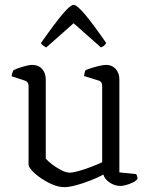

<svg xmlns="http://www.w3.org/2000/svg" viewBox="-20 -768 619 793"><path d="M246 5Q223 5 197 -6Q171 -17 148.5 -32.5Q126 -48 112 -63.5Q98 -79 98 -87V-413Q98 -431 80 -436L28 -453Q29 -462 31.5 -469Q34 -476 37 -479Q52 -486 76 -493Q100 -500 113 -500Q139 -500 154 -483Q169 -466 169 -440V-113Q178 -102 196 -88.5Q214 -75 233.5 -65Q253 -55 268 -55Q282 -55 306.5 -62Q331 -69 357 -79Q383 -89 402 -98V-413Q402 -432 385 -436L327 -454Q329 -471 334 -479Q344 -483 360.5 -488Q377 -493 393 -496.5Q409 -500 418 -500Q443 -500 458 -483Q473 -466 473 -440V-56L542 -49Q548 -41 548 -29Q539 -17 515 -8.5Q491 0 478 0Q454 0 433 -14Q412 -28 407 -47Q385 -35 354.5 -23Q324 -11 294.5 -3Q265 5 246 5ZM171 -572Q161 -577 155.5 -582Q150 -587 149 -590Q208 -674 239.5 -711Q271 -748 284 -748Q297 -748 328.5 -711.5Q360 -675 419 -590Q417 -587 412 -581.5Q407 -576 397 -572L284 -672Z"/></svg>

Font: Texturina ExtraLight
Style: Regular
Weight: 200
Designer: Guillermo Torres Carreño
Foundry: Omnibus-Type
Version: Version 1.002; ttfautohint (v1.8.3)